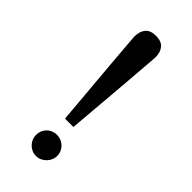

<svg xmlns="http://www.w3.org/2000/svg" viewBox="-226 -732 790 790"><g transform="rotate(45 169.0 -337.5)"><path d="M231 -49.8Q231 -37.6 226.1 -26.4Q221.2 -15.1 212.6 -6.6Q204.1 2 192.9 7.1Q181.6 12.2 168.9 12.2Q156.2 12.2 145 7.1Q133.8 2 125.5 -6.6Q117.2 -15.1 112.5 -26.4Q107.9 -37.6 107.9 -49.8Q107.9 -62.5 112.5 -73.7Q117.2 -85 125.5 -93.3Q133.8 -101.6 145 -106.2Q156.2 -110.8 168.9 -110.8Q181.6 -110.8 192.9 -106.2Q204.1 -101.6 212.6 -93.3Q221.2 -85 226.1 -73.7Q231 -62.5 231 -49.8ZM230 -622.1Q230 -619.1 228.3 -598.4Q226.6 -577.6 224.1 -546.1Q221.7 -514.6 218.5 -475.3Q215.3 -436 211.9 -395.5Q203.6 -300.3 193.8 -181.2H145Q134.8 -300.3 126.5 -395.5Q123 -436 119.6 -475.3Q116.2 -514.6 113.8 -546.1Q111.3 -577.6 109.6 -598.4Q107.9 -619.1 107.9 -622.1Q107.9 -652.3 122.6 -669.7Q137.2 -687 168.9 -687Q200.7 -687 215.3 -669.7Q230 -652.3 230 -622.1Z"/></g></svg>

Font: Charis SIL Viet
Style: Regular
Weight: 400
Foundry: SIL International
Version: Version 5.000